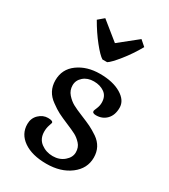

<svg xmlns="http://www.w3.org/2000/svg" viewBox="-191 -855 845 960"><g transform="rotate(30 231.5 -375.0)"><path d="M120 -268Q66 -306 66 -370.5Q66 -435 117.5 -472.5Q169 -510 244 -510Q319 -510 366 -482Q413 -454 413 -411.5Q413 -369 389.5 -344.5Q366 -320 329 -320Q308 -320 308 -333Q308 -336 315.5 -353.5Q323 -371 323 -389Q323 -426 298 -444Q273 -462 236.5 -462Q200 -462 176.5 -441.5Q153 -421 153 -392Q153 -363 171.5 -342Q190 -321 211 -309.5Q232 -298 269 -283Q306 -268 326.5 -258Q347 -248 374 -230Q426 -194 426 -131Q426 -68 372 -27Q318 14 235 14Q152 14 103 -20Q54 -54 54 -111Q54 -145 77 -167Q100 -189 129 -189Q158 -189 158 -177Q158 -176 152 -158.5Q146 -141 146 -121Q146 -79 175.5 -57Q205 -35 243.5 -35Q282 -35 308.5 -57.5Q335 -80 335 -109Q335 -138 317.5 -157Q300 -176 281 -186Q262 -196 226 -211Q190 -226 168.5 -237Q147 -248 120 -268ZM245 -578H218Q198 -590 162 -635Q126 -680 94 -736L127 -764L231 -680L336 -764L368 -736Q337 -681 300 -635Q263 -589 245 -578Z"/></g></svg>

Font: Gabriela
Style: Regular
Weight: 400
Designer: Eduardo Rodriguez Tunni
Foundry: Eduardo Rodriguez Tunni
Version: Version 1.003